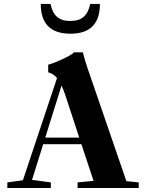

<svg xmlns="http://www.w3.org/2000/svg" viewBox="-20 -937 728 957"><path d="M331.1 -769Q183.1 -769 183.1 -917.5H231.9Q240.7 -873.5 264.2 -853Q287.6 -832.5 330.1 -832.5Q373.5 -832.5 397 -853Q420.4 -873.5 429.7 -917.5H478Q478 -769 331.1 -769ZM16.6 0V-27.8L94.2 -38.6L264.2 -547.9Q245.6 -570.3 220.2 -576.7V-614.7Q243.7 -620.1 289.8 -641.4Q335.9 -662.6 349.1 -676.3H393.1Q402.3 -637.7 416.5 -596.7L609.9 -34.2L671.4 -27.8V0H366.7V-27.8L446.3 -35.6L385.7 -218.3H195.3L139.6 -40.5L233.4 -27.8V0ZM305.7 -462.4Q296.9 -489.3 286.6 -510.3L205.6 -251H375Z"/></svg>

Font: Elstob 14pt
Style: Bold
Weight: 700
Designer: Peter S. Baker
Version: Version 1.015